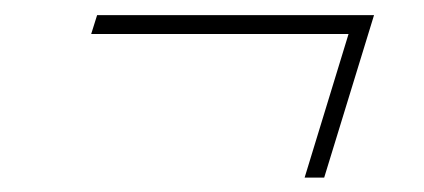

<svg xmlns="http://www.w3.org/2000/svg" viewBox="-20 -360 574 260"><path d="M111.5 -339.5H486.5L419 -119.5H392.5L452 -314H103.5Z"/></svg>

Font: Newsreader ExtraLight
Style: Italic
Weight: 250
Italic angle: -17°
Designer: Hugues Gentile
Foundry: Production Type
Version: Version 1.003